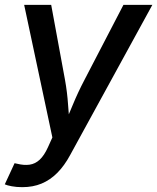

<svg xmlns="http://www.w3.org/2000/svg" viewBox="-32 -566 650 794"><path d="M-12.2 196.3 28.3 108.9 39.6 111.3Q67.4 118.2 90.3 115Q113.3 111.8 132.1 94.5Q150.9 77.1 166.5 42.5L184.6 2.4L67.9 -545.9H179.7L236.8 -235.8Q246.1 -184.1 249.5 -132.8Q252.9 -81.5 258.8 -30.8H225.6Q248 -81.5 269.3 -133.1Q290.5 -184.6 317.4 -235.8L478.5 -545.9H598.1L257.8 75.7Q234.4 119.1 205.1 148.7Q175.8 178.2 140.1 193.1Q104.5 208 60.1 208Q36.1 208 16.6 204.3Q-2.9 200.7 -12.2 196.3Z"/></svg>

Font: Inter Medium
Style: Italic
Weight: 500
Italic angle: -9.3988°
Designer: Rasmus Andersson
Foundry: rsms
Version: Version 4.001;git-66647c0bb